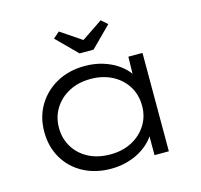

<svg xmlns="http://www.w3.org/2000/svg" viewBox="-108 -856 1032 984"><g transform="rotate(-15 408.5 -364.5)"><path d="M365 10Q281 10 216.5 -25Q152 -60 116.5 -121.5Q81 -183 81 -261Q81 -341 118.5 -402.5Q156 -464 220.5 -499Q285 -534 368 -534Q419 -534 463 -520.5Q507 -507 540.5 -484Q574 -461 595 -432Q616 -403 619 -375L594 -381L597 -522H672V0H596V-139L616 -150Q612 -120 590 -91Q568 -62 534 -39Q500 -16 456.5 -3Q413 10 365 10ZM380 -62Q444 -62 493.5 -88Q543 -114 571.5 -159Q600 -204 600 -261Q600 -319 572 -364.5Q544 -410 494 -436Q444 -462 380 -462Q315 -462 265.5 -436Q216 -410 187.5 -364.5Q159 -319 159 -261Q159 -205 186.5 -159.5Q214 -114 263.5 -88Q313 -62 380 -62ZM360 -603 253 -710 286 -739 412 -654H382L508 -739L541 -710L434 -603Z"/></g></svg>

Font: Lexend Giga Light
Style: Regular
Weight: 300
Version: Version 1.007